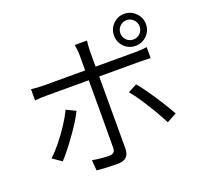

<svg xmlns="http://www.w3.org/2000/svg" viewBox="-147 -1016 1294 1226"><g transform="rotate(-20 500.0 -403.0)"><path d="M751 -736.8Q751 -709.5 770 -690.7Q789.1 -671.9 815.9 -671.9Q843.8 -671.9 862.8 -690.7Q881.8 -709.5 881.8 -736.8Q881.8 -764.2 862.8 -783.7Q843.8 -803.2 815.9 -803.2Q789.1 -803.2 770 -783.7Q751 -764.2 751 -736.8ZM708 -736.8Q708 -782.2 739.5 -814.2Q771 -846.2 815.9 -846.2Q860.8 -846.2 892.8 -814.2Q924.8 -782.2 924.8 -736.8Q924.8 -691.9 892.8 -660.4Q860.8 -628.9 815.9 -628.9Q771 -628.9 739.5 -660.4Q708 -691.9 708 -736.8ZM535.2 -767.1Q533.7 -756.3 531.7 -735.6Q529.8 -714.8 529.8 -699.2V-591.8H799.8Q837.4 -591.8 878.9 -597.2V-522.9Q859.4 -523.9 839.1 -524.4Q818.8 -524.9 800.8 -524.9H529.8V-37.1Q529.8 2 510.7 21Q491.7 40 448.2 40Q417.5 40 377.9 38.1Q338.4 36.1 309.1 33.2L303.2 -38.1Q335.9 -32.2 367.7 -29.5Q399.4 -26.9 418.9 -26.9Q458 -26.9 458 -64.9Q458 -79.6 458.3 -114.7Q458.5 -149.9 458.7 -197Q459 -244.1 459 -294.7Q459 -345.2 459 -391.4Q459 -437.5 459 -470.9Q459 -504.4 459 -516.1V-524.9H175.8Q153.3 -524.9 132.8 -524.2Q112.3 -523.4 92.8 -521V-597.2Q113.8 -594.7 132.8 -593.3Q151.9 -591.8 175.8 -591.8H459V-699.2Q459 -714.8 456.5 -735.6Q454.1 -756.3 452.1 -767.1ZM733.9 -397Q754.4 -373 778.3 -339.8Q802.2 -306.6 826.4 -270Q850.6 -233.4 871.8 -198.5Q893.1 -163.6 908.2 -136.2L841.8 -100.1Q822.3 -138.7 793 -188.5Q763.7 -238.3 732.2 -285.9Q700.7 -333.5 673.8 -365.2ZM318.8 -368.2Q303.2 -335.9 279.3 -298.3Q255.4 -260.7 228 -222.7Q200.7 -184.6 174.1 -151.1Q147.5 -117.7 126 -95.2L64.9 -137.2Q98.1 -167.5 135.3 -213.6Q172.4 -259.8 204.6 -309.1Q236.8 -358.4 255.9 -398.9Z"/></g></svg>

Font: Shanggu Mono N
Style: Regular
Weight: 350
Designer: GuiWonder
Version: Version 1.021